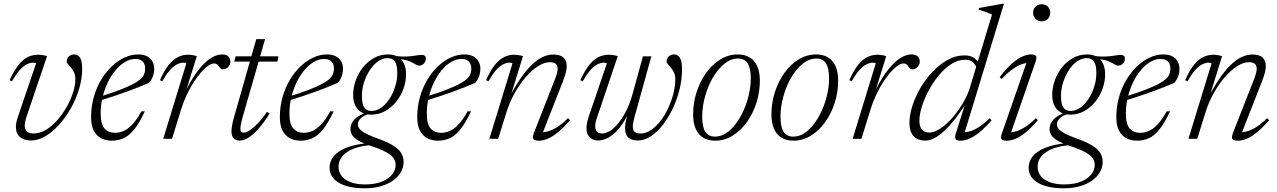

<svg xmlns="http://www.w3.org/2000/svg" viewBox="-20 -733 6746 1014"><path d="M414 -369.5Q414 -318 398 -264.2Q382 -210.5 354.5 -161.8Q327 -113 292.2 -74.5Q257.5 -36 219.5 -13.5Q181.5 9 144 9Q108 9 86 -9Q64 -27 64 -62.5Q64 -86 74.5 -116L170.5 -398Q169 -400 165.5 -401Q162 -402 155.5 -402Q137.5 -402 119.2 -392.2Q101 -382.5 82.2 -360.8Q63.5 -339 43 -303.5L30.5 -309.5Q48.5 -349 66.8 -375.2Q85 -401.5 103.5 -416.5Q122 -431.5 141.2 -437.8Q160.5 -444 180.5 -444Q189.5 -444 198.2 -443Q207 -442 214.8 -440.2Q222.5 -438.5 228.5 -436.5L119.5 -115Q115 -101.5 112.8 -90.2Q110.5 -79 110.5 -70Q110.5 -48.5 122.5 -38.2Q134.5 -28 157 -28Q190.5 -28 222.5 -47.2Q254.5 -66.5 282.5 -98.2Q310.5 -130 332 -168.2Q353.5 -206.5 365.8 -244.8Q378 -283 378 -315Q378 -336 371 -350.8Q364 -365.5 355 -376Q346 -386.5 339.2 -394Q332.5 -401.5 332.5 -408Q332.5 -426.5 344.5 -436Q356.5 -445.5 371 -445.5Q392 -445.5 403 -427.8Q414 -410 414 -369.5Z M694.5 -421.5Q666.5 -421.5 639.8 -405.5Q613 -389.5 589.8 -361.5Q566.5 -333.5 549 -297Q531.5 -260.5 521.5 -218.8Q511.5 -177 511.5 -134Q511.5 -75.5 532.5 -53.5Q553.5 -31.5 587 -31.5Q609 -31.5 631.5 -40.8Q654 -50 677.8 -74.5Q701.5 -99 727 -145H745Q716 -83 688.5 -49.2Q661 -15.5 632.2 -2.8Q603.5 10 570.5 10Q539 10 514.2 -3Q489.5 -16 475.2 -43.2Q461 -70.5 461 -113.5Q461 -170 475.2 -220.2Q489.5 -270.5 514.2 -311.8Q539 -353 570.8 -383Q602.5 -413 638 -429.2Q673.5 -445.5 709 -445.5Q739 -445.5 757.8 -435Q776.5 -424.5 785.5 -407.5Q794.5 -390.5 794.5 -370.5Q794.5 -349.5 787.5 -330Q780.5 -310.5 767 -295.5Q740.5 -284 710.5 -272Q680.5 -260 647.2 -248Q614 -236 579.2 -224.5Q544.5 -213 509 -202L510.5 -223.5Q572 -242.5 614 -258.8Q656 -275 682 -288.8Q708 -302.5 721.8 -315Q735.5 -327.5 740.5 -339.8Q745.5 -352 746.5 -365Q747.5 -381 742.8 -393.5Q738 -406 726.2 -413.8Q714.5 -421.5 694.5 -421.5Z M964 -398Q962.5 -400 959.2 -401Q956 -402 949.5 -402Q931.5 -402 913 -392.2Q894.5 -382.5 875.8 -360.8Q857 -339 837 -303.5L824.5 -309.5Q848 -362.5 872 -391.5Q896 -420.5 921.2 -432.2Q946.5 -444 972.5 -444Q981.5 -444 990 -443Q998.5 -442 1006 -440.2Q1013.5 -438.5 1019.5 -436.5L957 -235.5H952.5Q984 -303 1018 -349.8Q1052 -396.5 1086 -421Q1120 -445.5 1152.5 -445.5Q1175 -445.5 1185.8 -434.8Q1196.5 -424 1196.5 -407.5Q1196.5 -395.5 1190.5 -386.2Q1184.5 -377 1175.5 -371.8Q1166.5 -366.5 1156 -366.5Q1151 -366.5 1146.2 -370.2Q1141.5 -374 1136.5 -381.5Q1132 -389 1125.5 -393.5Q1119 -398 1111.5 -398Q1097 -398 1079 -385.5Q1061 -373 1041 -350Q1021 -327 1001.5 -296.5Q982 -266 965 -229.5Q948 -193 936 -153.5L888.5 0H842Z M1217 -407.5 1224.5 -435.5H1450.5L1445 -407.5ZM1261 -113Q1257.5 -99.5 1254.8 -88.2Q1252 -77 1250.8 -68.8Q1249.5 -60.5 1249.5 -54.5Q1249.5 -42.5 1254 -37.5Q1258.5 -32.5 1267 -32.5Q1280 -32.5 1299.8 -45.5Q1319.5 -58.5 1343 -83Q1366.5 -107.5 1390 -142.5L1404 -133.5Q1381.5 -97 1359.8 -70Q1338 -43 1318 -25.5Q1298 -8 1280 0.8Q1262 9.5 1246.5 9.5Q1226 9.5 1214.2 -2Q1202.5 -13.5 1202.5 -40Q1202.5 -53 1205.5 -69.8Q1208.5 -86.5 1214.5 -109L1333.5 -526.5H1380Z M1691.5 -421.5Q1663.5 -421.5 1636.8 -405.5Q1610 -389.5 1586.8 -361.5Q1563.5 -333.5 1546 -297Q1528.5 -260.5 1518.5 -218.8Q1508.5 -177 1508.5 -134Q1508.5 -75.5 1529.5 -53.5Q1550.5 -31.5 1584 -31.5Q1606 -31.5 1628.5 -40.8Q1651 -50 1674.8 -74.5Q1698.5 -99 1724 -145H1742Q1713 -83 1685.5 -49.2Q1658 -15.5 1629.2 -2.8Q1600.5 10 1567.5 10Q1536 10 1511.2 -3Q1486.5 -16 1472.2 -43.2Q1458 -70.5 1458 -113.5Q1458 -170 1472.2 -220.2Q1486.5 -270.5 1511.2 -311.8Q1536 -353 1567.8 -383Q1599.5 -413 1635 -429.2Q1670.5 -445.5 1706 -445.5Q1736 -445.5 1754.8 -435Q1773.5 -424.5 1782.5 -407.5Q1791.5 -390.5 1791.5 -370.5Q1791.5 -349.5 1784.5 -330Q1777.5 -310.5 1764 -295.5Q1737.5 -284 1707.5 -272Q1677.5 -260 1644.2 -248Q1611 -236 1576.2 -224.5Q1541.5 -213 1506 -202L1507.5 -223.5Q1569 -242.5 1611 -258.8Q1653 -275 1679 -288.8Q1705 -302.5 1718.8 -315Q1732.5 -327.5 1737.5 -339.8Q1742.5 -352 1743.5 -365Q1744.5 -381 1739.8 -393.5Q1735 -406 1723.2 -413.8Q1711.5 -421.5 1691.5 -421.5Z M2194 -386.5Q2186.5 -386.5 2180 -390Q2173.5 -393.5 2165 -398.5Q2156.5 -403.5 2144.2 -408.8Q2132 -414 2113.2 -417.8Q2094.5 -421.5 2066.5 -422L2051.5 -439Q2098 -433 2127.2 -434.5Q2156.5 -436 2175.2 -439.5Q2194 -443 2209 -443Q2218 -443 2223.5 -438.2Q2229 -433.5 2229 -424Q2229 -416.5 2226.2 -409.8Q2223.5 -403 2218.8 -397.8Q2214 -392.5 2207.8 -389.5Q2201.5 -386.5 2194 -386.5ZM1942 -147Q1963 -147 1983 -158Q2003 -169 2020.2 -189Q2037.5 -209 2050.5 -234.8Q2063.5 -260.5 2071 -290Q2078.5 -319.5 2078 -350Q2078 -390 2065.5 -408Q2053 -426 2027.5 -426Q2006.5 -426 1986.5 -415Q1966.5 -404 1949.2 -384Q1932 -364 1919 -338.2Q1906 -312.5 1898.5 -283Q1891 -253.5 1891.5 -223Q1891.5 -183 1904 -165Q1916.5 -147 1942 -147ZM2029 -445.5Q2061 -445.5 2082 -432.5Q2103 -419.5 2113.8 -396.2Q2124.5 -373 2124.5 -341.5Q2124.5 -302.5 2110.8 -264.2Q2097 -226 2072 -195.2Q2047 -164.5 2013.5 -146Q1980 -127.5 1940.5 -127.5Q1909 -127.5 1887.8 -140.5Q1866.5 -153.5 1855.8 -176.8Q1845 -200 1845 -231Q1845 -270.5 1858.8 -308.8Q1872.5 -347 1897.2 -377.8Q1922 -408.5 1955.5 -427Q1989 -445.5 2029 -445.5ZM1906 261.5Q1864.5 261.5 1830.5 254.5Q1796.5 247.5 1771.8 233.8Q1747 220 1733.8 199.8Q1720.5 179.5 1720.5 153Q1720.5 119.5 1741.5 93Q1762.5 66.5 1806.8 48.2Q1851 30 1920 23L1953 23.5V33Q1908 34.5 1873.8 43.8Q1839.5 53 1815.8 68.2Q1792 83.5 1780 103.5Q1768 123.5 1768 147Q1768 176.5 1784.8 197.2Q1801.5 218 1832.8 229.5Q1864 241 1907.5 241Q1960.5 241 1996.5 226.2Q2032.5 211.5 2051 188.2Q2069.5 165 2069.5 138.5Q2069.5 123 2062.8 109.5Q2056 96 2040.8 84.2Q2025.5 72.5 1999.8 60.8Q1974 49 1936.5 37Q1893 22 1870.2 7.8Q1847.5 -6.5 1839.2 -21.2Q1831 -36 1831 -51Q1831 -71.5 1841.5 -88.5Q1852 -105.5 1872.5 -118.8Q1893 -132 1922.5 -140.5L1935.5 -133Q1901 -124 1885.5 -108.8Q1870 -93.5 1870 -77Q1870 -67 1875 -58Q1880 -49 1891.8 -40.2Q1903.5 -31.5 1923.8 -22Q1944 -12.5 1974.5 -1.5Q2026.5 17 2056.5 35.8Q2086.5 54.5 2099 75.5Q2111.5 96.5 2111.5 121.5Q2111.5 151 2096.8 176.5Q2082 202 2055 221Q2028 240 1990.2 250.8Q1952.5 261.5 1906 261.5Z M2417 -421.5Q2389 -421.5 2362.2 -405.5Q2335.5 -389.5 2312.2 -361.5Q2289 -333.5 2271.5 -297Q2254 -260.5 2244 -218.8Q2234 -177 2234 -134Q2234 -75.5 2255 -53.5Q2276 -31.5 2309.5 -31.5Q2331.5 -31.5 2354 -40.8Q2376.5 -50 2400.2 -74.5Q2424 -99 2449.5 -145H2467.5Q2438.5 -83 2411 -49.2Q2383.5 -15.5 2354.8 -2.8Q2326 10 2293 10Q2261.5 10 2236.8 -3Q2212 -16 2197.8 -43.2Q2183.5 -70.5 2183.5 -113.5Q2183.5 -170 2197.8 -220.2Q2212 -270.5 2236.8 -311.8Q2261.5 -353 2293.2 -383Q2325 -413 2360.5 -429.2Q2396 -445.5 2431.5 -445.5Q2461.5 -445.5 2480.2 -435Q2499 -424.5 2508 -407.5Q2517 -390.5 2517 -370.5Q2517 -349.5 2510 -330Q2503 -310.5 2489.5 -295.5Q2463 -284 2433 -272Q2403 -260 2369.8 -248Q2336.5 -236 2301.8 -224.5Q2267 -213 2231.5 -202L2233 -223.5Q2294.5 -242.5 2336.5 -258.8Q2378.5 -275 2404.5 -288.8Q2430.5 -302.5 2444.2 -315Q2458 -327.5 2463 -339.8Q2468 -352 2469 -365Q2470 -381 2465.2 -393.5Q2460.5 -406 2448.8 -413.8Q2437 -421.5 2417 -421.5Z M2559.5 -303.5 2547 -309.5Q2570.5 -362.5 2594.5 -391.5Q2618.5 -420.5 2643.8 -432.2Q2669 -444 2695 -444Q2704 -444 2712.2 -443Q2720.5 -442 2728.2 -440.2Q2736 -438.5 2742 -436.5L2673 -213.5L2666.5 -212Q2697 -271.5 2726.8 -315.5Q2756.5 -359.5 2785.8 -388.2Q2815 -417 2844 -431Q2873 -445 2901.5 -445Q2940 -445 2956.5 -428.5Q2973 -412 2973 -384Q2973 -368 2968 -348.8Q2963 -329.5 2953.5 -305L2842 -20.5L2835 -35Q2851 -33.5 2872 -38.8Q2893 -44 2920 -60.2Q2947 -76.5 2980 -109L2990.5 -98Q2954.5 -57 2925 -33.2Q2895.5 -9.5 2871.2 0.2Q2847 10 2827 10Q2801.5 10 2796.2 0.5Q2791 -9 2800.5 -33L2911 -315Q2918 -333 2921.5 -346.5Q2925 -360 2925 -370Q2925 -387.5 2914.8 -396Q2904.5 -404.5 2884.5 -404.5Q2853.5 -404.5 2820 -382.5Q2786.5 -360.5 2754.5 -323Q2722.5 -285.5 2696.2 -237.8Q2670 -190 2654 -138L2611 0H2564.5L2686.5 -398Q2685 -400 2681.8 -401Q2678.5 -402 2672 -402Q2654 -402 2635.5 -392.2Q2617 -382.5 2598.2 -360.8Q2579.5 -339 2559.5 -303.5Z M3375.5 -435.5H3420L3330 -111Q3326 -96.5 3324 -85Q3322 -73.5 3322 -64Q3322 -45 3331.8 -36.5Q3341.5 -28 3361.5 -28Q3391.5 -28 3419 -46.8Q3446.5 -65.5 3469.8 -96.2Q3493 -127 3510.2 -164.8Q3527.5 -202.5 3537 -241.2Q3546.5 -280 3546.5 -313.5Q3546.5 -334.5 3539.5 -349.5Q3532.5 -364.5 3523.5 -375.2Q3514.5 -386 3507.5 -393.5Q3500.5 -401 3500.5 -408Q3500.5 -426 3512.5 -435.8Q3524.5 -445.5 3539.5 -445.5Q3553.5 -445.5 3563 -437.2Q3572.5 -429 3577.2 -411.8Q3582 -394.5 3582 -367Q3582 -314 3568.8 -260.5Q3555.5 -207 3532.5 -158.8Q3509.5 -110.5 3479.8 -72.5Q3450 -34.5 3416.5 -12.8Q3383 9 3349.5 9Q3316.5 9 3298.8 -6.2Q3281 -21.5 3281 -55.5Q3281 -68 3283.5 -83.2Q3286 -98.5 3291 -116.5L3309.5 -181.5H3318Q3299 -129.5 3276.2 -92.8Q3253.5 -56 3229.8 -33.8Q3206 -11.5 3183 -1.2Q3160 9 3140 9Q3112.5 9 3095 -7Q3077.5 -23 3077.5 -56.5Q3077.5 -83 3090 -119.5L3185 -398Q3183.5 -400 3180 -401Q3176.5 -402 3170 -402Q3152 -402 3133.5 -392.2Q3115 -382.5 3096.2 -360.8Q3077.5 -339 3057.5 -303.5L3045 -309.5Q3063 -349 3081 -375.2Q3099 -401.5 3117.8 -416.5Q3136.5 -431.5 3155.8 -437.8Q3175 -444 3195 -444Q3203.5 -444 3212.2 -443Q3221 -442 3229 -440.2Q3237 -438.5 3242.5 -436.5L3133 -112Q3128 -98 3125.8 -86.8Q3123.5 -75.5 3123.5 -66Q3123.5 -47 3133 -37.5Q3142.5 -28 3159.5 -28Q3188 -28 3218.5 -54.2Q3249 -80.5 3276 -127Q3303 -173.5 3320 -234Z M3877 -445.5Q3914 -445.5 3940 -429.5Q3966 -413.5 3979.5 -382.8Q3993 -352 3993 -307Q3993 -247 3975 -190.2Q3957 -133.5 3924.8 -88.5Q3892.5 -43.5 3849.5 -16.8Q3806.5 10 3756.5 10Q3719.5 10 3693.5 -6Q3667.5 -22 3654 -53.2Q3640.5 -84.5 3640.5 -128.5Q3640.5 -188.5 3658.5 -245.2Q3676.5 -302 3708.5 -347Q3740.5 -392 3783.5 -418.8Q3826.5 -445.5 3877 -445.5ZM3756 -11.5Q3787 -11.5 3815 -30Q3843 -48.5 3866.8 -80.2Q3890.5 -112 3908 -151.8Q3925.5 -191.5 3935.2 -234.8Q3945 -278 3945 -319Q3945 -374 3928.2 -399Q3911.5 -424 3877.5 -424Q3846.5 -424 3818.5 -405.5Q3790.5 -387 3766.5 -355.5Q3742.5 -324 3725 -284Q3707.5 -244 3698 -200.8Q3688.5 -157.5 3688.5 -116.5Q3688.5 -61.5 3705.2 -36.5Q3722 -11.5 3756 -11.5Z M4290.5 -445.5Q4327.5 -445.5 4353.5 -429.5Q4379.5 -413.5 4393 -382.8Q4406.5 -352 4406.5 -307Q4406.5 -247 4388.5 -190.2Q4370.5 -133.5 4338.2 -88.5Q4306 -43.5 4263 -16.8Q4220 10 4170 10Q4133 10 4107 -6Q4081 -22 4067.5 -53.2Q4054 -84.5 4054 -128.5Q4054 -188.5 4072 -245.2Q4090 -302 4122 -347Q4154 -392 4197 -418.8Q4240 -445.5 4290.5 -445.5ZM4169.5 -11.5Q4200.5 -11.5 4228.5 -30Q4256.5 -48.5 4280.2 -80.2Q4304 -112 4321.5 -151.8Q4339 -191.5 4348.8 -234.8Q4358.5 -278 4358.5 -319Q4358.5 -374 4341.8 -399Q4325 -424 4291 -424Q4260 -424 4232 -405.5Q4204 -387 4180 -355.5Q4156 -324 4138.5 -284Q4121 -244 4111.5 -200.8Q4102 -157.5 4102 -116.5Q4102 -61.5 4118.8 -36.5Q4135.5 -11.5 4169.5 -11.5Z M4605 -398Q4603.5 -400 4600.2 -401Q4597 -402 4590.5 -402Q4572.5 -402 4554 -392.2Q4535.5 -382.5 4516.8 -360.8Q4498 -339 4478 -303.5L4465.5 -309.5Q4489 -362.5 4513 -391.5Q4537 -420.5 4562.2 -432.2Q4587.5 -444 4613.5 -444Q4622.5 -444 4631 -443Q4639.5 -442 4647 -440.2Q4654.5 -438.5 4660.5 -436.5L4598 -235.5H4593.5Q4625 -303 4659 -349.8Q4693 -396.5 4727 -421Q4761 -445.5 4793.5 -445.5Q4816 -445.5 4826.8 -434.8Q4837.5 -424 4837.5 -407.5Q4837.5 -395.5 4831.5 -386.2Q4825.5 -377 4816.5 -371.8Q4807.5 -366.5 4797 -366.5Q4792 -366.5 4787.2 -370.2Q4782.5 -374 4777.5 -381.5Q4773 -389 4766.5 -393.5Q4760 -398 4752.5 -398Q4738 -398 4720 -385.5Q4702 -373 4682 -350Q4662 -327 4642.5 -296.5Q4623 -266 4606 -229.5Q4589 -193 4577 -153.5L4529.5 0H4483Z M5141 -367Q5133.5 -390.5 5118.5 -404Q5103.5 -417.5 5077 -417.5Q5039.5 -417.5 5004 -394.8Q4968.5 -372 4938 -335Q4907.5 -298 4884.5 -254.8Q4861.5 -211.5 4848.5 -169.5Q4835.5 -127.5 4835.5 -95.5Q4835.5 -64.5 4848.8 -48.8Q4862 -33 4888.5 -33Q4907.5 -33 4930.2 -44.8Q4953 -56.5 4977 -77.8Q5001 -99 5024 -127.8Q5047 -156.5 5066.8 -190.8Q5086.5 -225 5100 -262.5L5219 -656Q5210 -660.5 5198.8 -665Q5187.5 -669.5 5174.8 -673.8Q5162 -678 5147.5 -682L5150 -690.5L5273 -713H5282L5070.5 -20L5060 -35Q5076 -33 5097.2 -38Q5118.5 -43 5145.8 -59.5Q5173 -76 5207 -108.5L5217 -97.5Q5163.5 -37 5124 -13.5Q5084.5 10 5055 10Q5032 10 5026.8 1.2Q5021.5 -7.5 5028 -28.5L5082 -199.5H5090Q5058.5 -149 5028.2 -110Q4998 -71 4969.8 -44.2Q4941.5 -17.5 4916 -4Q4890.5 9.5 4868 9.5Q4839.5 9.5 4820.5 -1.2Q4801.5 -12 4792.2 -33Q4783 -54 4783 -84.5Q4783 -126.5 4798.8 -175Q4814.5 -223.5 4842.2 -270.5Q4870 -317.5 4907 -356Q4944 -394.5 4986.2 -417.5Q5028.5 -440.5 5073 -440.5Q5106.5 -440.5 5125.8 -426Q5145 -411.5 5159 -386Z M5270.5 -26.5 5405 -412.5 5418.5 -400Q5402 -402 5380.5 -395.5Q5359 -389 5331.5 -370.2Q5304 -351.5 5269.5 -315.5L5259.5 -325.5Q5295.5 -372.5 5325.8 -398.5Q5356 -424.5 5380.8 -435Q5405.5 -445.5 5425 -445.5Q5446 -445.5 5451.2 -437.2Q5456.5 -429 5450 -410L5315 -20L5303.5 -35Q5319.5 -33 5340.8 -38Q5362 -43 5389.5 -59.5Q5417 -76 5451 -109L5461 -98Q5425.5 -57 5396 -33.2Q5366.5 -9.5 5342.5 0.2Q5318.5 10 5298.5 10Q5274 10 5268.8 1.5Q5263.5 -7 5270.5 -26.5ZM5436 -666Q5436 -678.5 5441.8 -688.5Q5447.5 -698.5 5457.8 -704.5Q5468 -710.5 5481.5 -710.5Q5502 -710.5 5514.2 -697.8Q5526.5 -685 5526.5 -666Q5526.5 -653.5 5521 -643Q5515.5 -632.5 5505.2 -626.5Q5495 -620.5 5481.5 -620.5Q5461 -620.5 5448.5 -633.8Q5436 -647 5436 -666Z M5886 -386.5Q5878.5 -386.5 5872 -390Q5865.5 -393.5 5857 -398.5Q5848.5 -403.5 5836.2 -408.8Q5824 -414 5805.2 -417.8Q5786.5 -421.5 5758.5 -422L5743.5 -439Q5790 -433 5819.2 -434.5Q5848.5 -436 5867.2 -439.5Q5886 -443 5901 -443Q5910 -443 5915.5 -438.2Q5921 -433.5 5921 -424Q5921 -416.5 5918.2 -409.8Q5915.5 -403 5910.8 -397.8Q5906 -392.5 5899.8 -389.5Q5893.5 -386.5 5886 -386.5ZM5634 -147Q5655 -147 5675 -158Q5695 -169 5712.2 -189Q5729.5 -209 5742.5 -234.8Q5755.5 -260.5 5763 -290Q5770.5 -319.5 5770 -350Q5770 -390 5757.5 -408Q5745 -426 5719.5 -426Q5698.5 -426 5678.5 -415Q5658.5 -404 5641.2 -384Q5624 -364 5611 -338.2Q5598 -312.5 5590.5 -283Q5583 -253.5 5583.5 -223Q5583.5 -183 5596 -165Q5608.5 -147 5634 -147ZM5721 -445.5Q5753 -445.5 5774 -432.5Q5795 -419.5 5805.8 -396.2Q5816.5 -373 5816.5 -341.5Q5816.5 -302.5 5802.8 -264.2Q5789 -226 5764 -195.2Q5739 -164.5 5705.5 -146Q5672 -127.5 5632.5 -127.5Q5601 -127.5 5579.8 -140.5Q5558.5 -153.5 5547.8 -176.8Q5537 -200 5537 -231Q5537 -270.5 5550.8 -308.8Q5564.5 -347 5589.2 -377.8Q5614 -408.5 5647.5 -427Q5681 -445.5 5721 -445.5ZM5598 261.5Q5556.5 261.5 5522.5 254.5Q5488.5 247.5 5463.8 233.8Q5439 220 5425.8 199.8Q5412.5 179.5 5412.5 153Q5412.5 119.5 5433.5 93Q5454.5 66.5 5498.8 48.2Q5543 30 5612 23L5645 23.5V33Q5600 34.5 5565.8 43.8Q5531.5 53 5507.8 68.2Q5484 83.5 5472 103.5Q5460 123.5 5460 147Q5460 176.5 5476.8 197.2Q5493.5 218 5524.8 229.5Q5556 241 5599.5 241Q5652.5 241 5688.5 226.2Q5724.5 211.5 5743 188.2Q5761.5 165 5761.5 138.5Q5761.5 123 5754.8 109.5Q5748 96 5732.8 84.2Q5717.5 72.5 5691.8 60.8Q5666 49 5628.5 37Q5585 22 5562.2 7.8Q5539.5 -6.5 5531.2 -21.2Q5523 -36 5523 -51Q5523 -71.5 5533.5 -88.5Q5544 -105.5 5564.5 -118.8Q5585 -132 5614.5 -140.5L5627.5 -133Q5593 -124 5577.5 -108.8Q5562 -93.5 5562 -77Q5562 -67 5567 -58Q5572 -49 5583.8 -40.2Q5595.5 -31.5 5615.8 -22Q5636 -12.5 5666.5 -1.5Q5718.5 17 5748.5 35.8Q5778.5 54.5 5791 75.5Q5803.5 96.5 5803.5 121.5Q5803.5 151 5788.8 176.5Q5774 202 5747 221Q5720 240 5682.2 250.8Q5644.5 261.5 5598 261.5Z M6109 -421.5Q6081 -421.5 6054.2 -405.5Q6027.5 -389.5 6004.2 -361.5Q5981 -333.5 5963.5 -297Q5946 -260.5 5936 -218.8Q5926 -177 5926 -134Q5926 -75.5 5947 -53.5Q5968 -31.5 6001.5 -31.5Q6023.5 -31.5 6046 -40.8Q6068.5 -50 6092.2 -74.5Q6116 -99 6141.5 -145H6159.5Q6130.5 -83 6103 -49.2Q6075.5 -15.5 6046.8 -2.8Q6018 10 5985 10Q5953.5 10 5928.8 -3Q5904 -16 5889.8 -43.2Q5875.5 -70.5 5875.5 -113.5Q5875.5 -170 5889.8 -220.2Q5904 -270.5 5928.8 -311.8Q5953.5 -353 5985.2 -383Q6017 -413 6052.5 -429.2Q6088 -445.5 6123.5 -445.5Q6153.5 -445.5 6172.2 -435Q6191 -424.5 6200 -407.5Q6209 -390.5 6209 -370.5Q6209 -349.5 6202 -330Q6195 -310.5 6181.5 -295.5Q6155 -284 6125 -272Q6095 -260 6061.8 -248Q6028.5 -236 5993.8 -224.5Q5959 -213 5923.5 -202L5925 -223.5Q5986.5 -242.5 6028.5 -258.8Q6070.5 -275 6096.5 -288.8Q6122.5 -302.5 6136.2 -315Q6150 -327.5 6155 -339.8Q6160 -352 6161 -365Q6162 -381 6157.2 -393.5Q6152.5 -406 6140.8 -413.8Q6129 -421.5 6109 -421.5Z M6251.5 -303.5 6239 -309.5Q6262.5 -362.5 6286.5 -391.5Q6310.5 -420.5 6335.8 -432.2Q6361 -444 6387 -444Q6396 -444 6404.2 -443Q6412.5 -442 6420.2 -440.2Q6428 -438.5 6434 -436.5L6365 -213.5L6358.5 -212Q6389 -271.5 6418.8 -315.5Q6448.5 -359.5 6477.8 -388.2Q6507 -417 6536 -431Q6565 -445 6593.5 -445Q6632 -445 6648.5 -428.5Q6665 -412 6665 -384Q6665 -368 6660 -348.8Q6655 -329.5 6645.5 -305L6534 -20.5L6527 -35Q6543 -33.5 6564 -38.8Q6585 -44 6612 -60.2Q6639 -76.5 6672 -109L6682.5 -98Q6646.5 -57 6617 -33.2Q6587.5 -9.5 6563.2 0.2Q6539 10 6519 10Q6493.5 10 6488.2 0.5Q6483 -9 6492.5 -33L6603 -315Q6610 -333 6613.5 -346.5Q6617 -360 6617 -370Q6617 -387.5 6606.8 -396Q6596.5 -404.5 6576.5 -404.5Q6545.5 -404.5 6512 -382.5Q6478.5 -360.5 6446.5 -323Q6414.5 -285.5 6388.2 -237.8Q6362 -190 6346 -138L6303 0H6256.5L6378.5 -398Q6377 -400 6373.8 -401Q6370.5 -402 6364 -402Q6346 -402 6327.5 -392.2Q6309 -382.5 6290.2 -360.8Q6271.5 -339 6251.5 -303.5Z"/></svg>

Font: Newsreader 24pt Light
Style: Italic
Weight: 300
Italic angle: -17°
Designer: Hugues Gentile
Foundry: Production Type
Version: Version 1.003